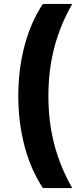

<svg xmlns="http://www.w3.org/2000/svg" viewBox="-20 -762 397 976"><path d="M198 194H347C262 44 226 -106 226 -274C226 -442 262 -592 347 -742H198C118 -623 73 -458 73 -274C73 -90 118 73 198 194Z"/></svg>

Font: Montserrat Lite
Style: Bold
Weight: 700
Designer: Julieta Ulanovsky
Foundry: Julieta Ulanovsky
Version: Version 7.200;PS 007.200;hotconv 1.0.88;makeotf.lib2.5.64775